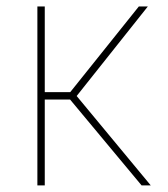

<svg xmlns="http://www.w3.org/2000/svg" viewBox="-20 -562 508 582"><path d="M93.3 0V-542.5H115.7V-282.7H192.9L400.9 -542.5H428.2L212.4 -271L437 0H409.2L192.4 -260.3H115.7V0Z"/></svg>

Font: Inter 16pt Thin
Style: Regular
Weight: 250
Version: Version 4.001;git-66647c0bb